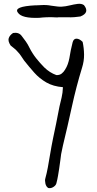

<svg xmlns="http://www.w3.org/2000/svg" viewBox="-20 -669 513 1013"><path d="M235 323Q223 316 219.5 299Q216 282 219 273Q227 244 232.5 213.5Q238 183 243 153Q252 99 260 60.5Q268 22 276 -16Q284 -54 294 -108Q299 -129 305 -154Q311 -179 312 -209Q261 -213 224.5 -234Q188 -255 160.5 -286Q133 -317 107 -350Q99 -361 91.5 -373Q84 -385 74 -395Q65 -406 54.5 -414Q44 -422 36 -429Q21 -452 26 -467.5Q31 -483 49 -495Q79 -500 94 -480Q105 -466 116 -450.5Q127 -435 135 -418Q150 -388 170.5 -362Q191 -336 214 -313Q243 -285 277 -273Q294 -272 305 -280.5Q316 -289 323 -301Q332 -315 337.5 -330.5Q343 -346 346 -362Q349 -383 353.5 -404Q358 -425 363 -445Q368 -465 383.5 -465Q399 -465 416 -448Q423 -416 423.5 -381.5Q424 -347 413 -312Q382 -211 359.5 -107.5Q337 -4 312 99Q305 129 302.5 144.5Q300 160 298.5 175.5Q297 191 292 222Q289 241 286 259Q283 277 278 296Q276 308 262.5 317Q249 326 235 323ZM188 -575Q94 -571 74 -603Q50 -635 167 -641Q167 -641 174.5 -641Q182 -641 196 -642Q225 -644 250 -639Q270 -636 284.5 -634.5Q299 -633 307 -634Q326 -635 348 -640.5Q370 -646 390 -648.5Q410 -651 423 -642Q455 -602 404 -582Q391 -580 373 -578.5Q355 -577 333 -578Q311 -578 298 -578Q285 -578 282 -577Q250 -579 226.5 -578Q203 -577 188 -575Z"/></svg>

Font: Mynerve
Style: Regular
Weight: 400
Designer: Carolina Short
Foundry: Carolina Short
Version: Version 1.000; ttfautohint (v1.8.4.7-5d5b)